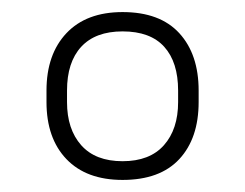

<svg xmlns="http://www.w3.org/2000/svg" viewBox="-20 -714 406 318"><path d="M183 -416Q123 -416 90 -450.5Q57 -485 57 -545V-564Q57 -624 90 -659Q123 -694 183 -694Q245 -694 277 -659Q309 -624 309 -564V-545Q309 -485 277 -450.5Q245 -416 183 -416ZM183 -447Q228 -447 251.5 -473.5Q275 -500 275 -545V-564Q275 -611 252 -636.5Q229 -662 183 -662Q138 -662 114.5 -636.5Q91 -611 91 -564V-545Q91 -500 114.5 -473.5Q138 -447 183 -447Z"/></svg>

Font: Sofia Sans Semi Condensed ExtraLight
Style: Regular
Weight: 250
Version: Version 4.100